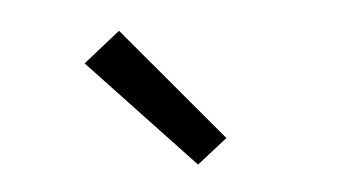

<svg xmlns="http://www.w3.org/2000/svg" viewBox="-32 -848 663 352"><g transform="rotate(-5 300.0 -672.5)"><path d="M320 -544 129 -747 197 -801 376 -588Z"/></g></svg>

Font: Iosevka HT Extended
Style: Regular
Weight: 400
Width: 7
Monospace: yes
Designer: Belleve Invis
Foundry: Belleve Invis
Version: Version 32.3.0; ttfautohint (v1.8.4)